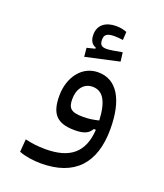

<svg xmlns="http://www.w3.org/2000/svg" viewBox="-152 -712 889 1041"><g transform="rotate(20 293.0 -191.0)"><path d="M207 228.5C400.9 228.5 498.5 123 498.5 -74.7C498.5 -242.7 440.9 -342.3 332.5 -342.3C235.8 -342.3 176.3 -253.9 176.3 -151.4C176.3 -51.8 210 -3.4 317.9 -3.4C377 -3.4 398.9 -19 413.6 -44.9H425.8C417.5 91.8 341.3 147.5 203.6 147.5C160.6 147.5 127 143.1 86.4 133.8L80.6 207.5C115.2 221.2 163.1 228.5 207 228.5ZM425.8 -98.6C396 -91.3 369.1 -86.9 337.4 -86.9C267.1 -86.9 248.5 -104 248.5 -158.2C248.5 -215.8 278.8 -258.3 330.6 -258.3C389.6 -258.3 420.9 -207.5 425.8 -98.6ZM231 -395 425.3 -438 418.9 -489.7C388.7 -484.4 350.6 -476.6 330.6 -476.6C302.2 -476.6 290 -485.8 290 -515.6C290 -544.4 304.2 -556.6 349.1 -556.6C363.8 -556.6 381.3 -554.7 397 -552.7L399.4 -600.1C381.8 -606.4 363.3 -611.3 337.9 -611.3C277.3 -611.3 236.3 -581.1 236.3 -525.4C236.3 -492.2 249 -471.7 272.9 -463.4V-457L226.1 -445.3Z"/></g></svg>

Font: Cascadia Mono PL SemiLight
Style: Regular
Weight: 350
Monospace: yes
Designer: Aaron Bell
Foundry: Saja Typeworks
Version: Version 2404.023